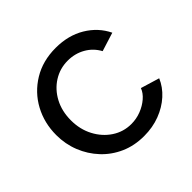

<svg xmlns="http://www.w3.org/2000/svg" viewBox="-138 -676 831 831"><g transform="rotate(-45 277.0 -260.5)"><path d="M36 -262Q36 -336 69 -397Q102 -458 162 -494.5Q222 -531 301 -531Q378 -531 435.5 -496.5Q493 -462 521 -404L435 -377Q415 -414 379 -434.5Q343 -455 299 -455Q251 -455 211.5 -430Q172 -405 149 -361.5Q126 -318 126 -262Q126 -207 149.5 -162.5Q173 -118 212.5 -92Q252 -66 300 -66Q331 -66 359.5 -77Q388 -88 409.5 -106.5Q431 -125 439 -147L525 -121Q509 -83 476.5 -53.5Q444 -24 399.5 -7Q355 10 302 10Q243 10 194.5 -11.5Q146 -33 110.5 -71Q75 -109 55.5 -158Q36 -207 36 -262Z"/></g></svg>

Font: YasnoRaleway Medium
Style: Regular
Weight: 500
Designer: Matt McInerney, Pablo Impallari, Rodrigo Fuenzalida
Foundry: Matt McInerney, Pablo Impallari, Rodrigo Fuenzalida
Version: Version 4.026